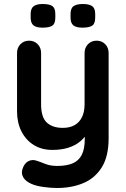

<svg xmlns="http://www.w3.org/2000/svg" viewBox="-20 -738 627 958"><path d="M462 -535Q488 -535 505 -517.5Q522 -500 522 -474V-49Q522 43 487.5 97.5Q453 152 395 176Q337 200 265 200Q233 200 197 195Q161 190 138 180Q108 167 96.5 147.5Q85 128 92 106Q101 77 121 66.5Q141 56 163 64Q179 69 205 79.5Q231 90 265 90Q311 90 341.5 77.5Q372 65 387.5 35.5Q403 6 403 -45V-112L424 -88Q407 -55 381.5 -33.5Q356 -12 321 -1Q286 10 241 10Q188 10 148.5 -14.5Q109 -39 87 -82.5Q65 -126 65 -182V-474Q65 -500 82 -517.5Q99 -535 125 -535Q151 -535 168 -517.5Q185 -500 185 -474V-218Q185 -153 213.5 -126.5Q242 -100 293 -100Q328 -100 352 -113.5Q376 -127 389 -153.5Q402 -180 402 -218V-474Q402 -500 419 -517.5Q436 -535 462 -535ZM391 -600Q360 -600 346 -611.5Q332 -623 332 -650V-668Q332 -697 347.5 -707.5Q363 -718 393 -718Q426 -718 440.5 -707Q455 -696 455 -668V-650Q455 -620 440 -610Q425 -600 391 -600ZM192 -600Q161 -600 147 -611.5Q133 -623 133 -650V-668Q133 -696 148 -707Q163 -718 192 -718Q227 -718 241.5 -707.5Q256 -697 256 -668V-650Q256 -620 241 -610Q226 -600 192 -600Z"/></svg>

Font: Quicksand Light
Style: Bold
Weight: 700
Version: Version 3.004